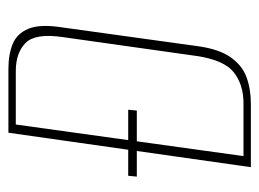

<svg xmlns="http://www.w3.org/2000/svg" viewBox="-102 -530 631 468"><g transform="rotate(-90 214.0 -295.5)"><path d="M41 0 125 -591H280Q316 -591 341.5 -580.5Q367 -570 378.5 -542Q390 -514 382 -462L336 -130Q329 -78 309 -49.5Q289 -21 260 -10.5Q231 0 195 0ZM18 -278 20 -299H181L179 -278ZM68 -18H197Q242 -18 272 -41.5Q302 -65 312 -132L358 -458Q368 -525 344 -549Q320 -573 275 -573H145Z"/></g></svg>

Font: Alumni Sans SC Thin
Style: Italic
Weight: 100
Italic angle: -8°
Designer: Robert E. Leuschke
Foundry: Robert E. Leuschke
Version: Version 1.016